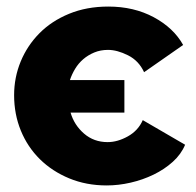

<svg xmlns="http://www.w3.org/2000/svg" viewBox="-20 -555 598 585"><path d="M305 10Q243 10 191 -11.5Q139 -33 101.5 -70Q64 -107 43.5 -157Q23 -207 23 -265Q23 -319 43 -367.5Q63 -416 100 -453.5Q137 -491 190.5 -513Q244 -535 310 -535Q388 -535 448.5 -502.5Q509 -470 538 -418L419 -335Q403 -370 370 -386.5Q337 -403 309 -403Q286 -403 267 -395Q248 -387 233.5 -374.5Q219 -362 209 -345.5Q199 -329 193 -311H359V-212H195Q206 -174 236 -148Q266 -122 308 -122Q338 -122 369.5 -139.5Q401 -157 415 -189L544 -114Q532 -85 506.5 -62Q481 -39 448 -23Q415 -7 378 1.5Q341 10 305 10Z"/></svg>

Font: Oxford Sans
Style: Regular
Weight: 800
Designer: Matt McInerney, Pablo Impallari, Rodrigo Fuenzalida
Foundry: Matt McInerney, Pablo Impallari, Rodrigo Fuenzalida
Version: Version 3.000g; ttfautohint (v1.5) -l 8 -r 28 -G 28 -x 14 -D